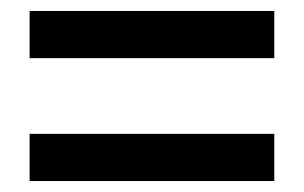

<svg xmlns="http://www.w3.org/2000/svg" viewBox="-20 -505 554 350"><path d="M34 -399H480V-485H34ZM34 -175H480V-261H34Z"/></svg>

Font: Source Sans Pro Semibold
Style: Regular
Weight: 600
Designer: Paul D. Hunt
Foundry: Adobe Systems Incorporated
Version: Version 3.006;hotconv 1.0.111;makeotfexe 2.5.65597